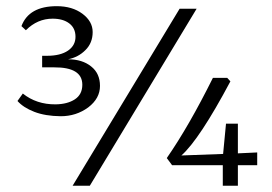

<svg xmlns="http://www.w3.org/2000/svg" viewBox="-20 -596 873 616"><path d="M743.2 -199.2V-104L805.2 -106.9V-65.9H743.2V0H694.8V-65.9H532.2L515.1 -88.9Q585.9 -190.9 663.1 -346.2H709L719.2 -335Q620.1 -148.9 562 -97.2L695.8 -102.1L705.1 -199.2ZM268.1 0H212.9L556.2 -567.9H610.8ZM244.1 -324.2Q244.1 -380.4 153.8 -379.9H115.2V-417H130.9Q173.8 -417 198.2 -433.6Q222.2 -450.2 222.2 -478Q222.2 -505.9 202.1 -521Q182.1 -536.1 148.9 -536.1Q100.1 -536.1 63 -499L48.8 -512.2Q72.8 -576.2 162.1 -576.2Q211.9 -576.2 244.6 -551.8Q277.3 -527.3 277.3 -493.2Q277.3 -458 253.9 -435.1Q231 -412.1 198.2 -405.8Q244.1 -405.8 272.5 -382.8Q300.8 -360.4 300.8 -320.3Q300.8 -280.3 263.2 -251.5Q224.6 -223.1 174.8 -223.1Q125 -223.6 89.8 -237.3Q54.7 -251 36.1 -272L53.2 -295.9Q97.2 -260.7 158.2 -261.2Q196.3 -261.7 220.2 -277.3Q244.1 -293 244.1 -324.2Z"/></svg>

Font: Yrsa-Light
Style: Regular
Weight: 300
Designer: Anna Giedrys (Yrsa+Rasa design), David Brezina (Yrsa art-direction, Rasa art-direction, design)
Foundry: Rosetta Type Foundry
Version: Version 1.001;PS 1.1;hotconv 1.0.88;makeotf.lib2.5.647800